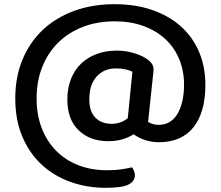

<svg xmlns="http://www.w3.org/2000/svg" viewBox="-20 -675 1059 918"><path d="M688 -92Q698 -86 710.5 -82Q723 -78 739 -78Q769 -78 791.5 -92Q814 -106 829 -131.5Q844 -157 852 -192.5Q860 -228 860 -270Q860 -337 836.5 -393Q813 -449 769.5 -489Q726 -529 665 -551Q604 -573 529 -573Q444 -573 375 -546Q306 -519 257 -470Q208 -421 181.5 -353.5Q155 -286 155 -204Q155 -126 179.5 -62.5Q204 1 248.5 46Q293 91 355 115Q417 139 492 139Q532 139 561 134.5Q590 130 611 125Q617 133 621 143Q625 153 625 163Q625 191 595 207Q565 223 485 223Q395 223 316 194.5Q237 166 178.5 111.5Q120 57 86.5 -22.5Q53 -102 53 -204Q53 -307 87.5 -390Q122 -473 184.5 -532Q247 -591 334.5 -623Q422 -655 528 -655Q627 -655 707 -627.5Q787 -600 844 -549.5Q901 -499 931.5 -427.5Q962 -356 962 -269Q962 -138 905 -66.5Q848 5 739 5Q708 5 676.5 -4.5Q645 -14 619 -33Q597 -19 567 -9.5Q537 0 498 0Q410 0 356 -52Q302 -104 302 -199Q302 -253 319 -296.5Q336 -340 367 -370Q398 -400 441.5 -416.5Q485 -433 538 -433Q579 -433 614 -423Q649 -413 673 -399Q714 -375 714 -345Q714 -339 713.5 -332Q713 -325 712 -318ZM407 -199Q407 -142 436 -112.5Q465 -83 514 -83Q558 -83 591 -110L613 -332Q599 -339 579.5 -343.5Q560 -348 534 -348Q478 -348 442.5 -309.5Q407 -271 407 -199Z"/></svg>

Font: Baloo Thambi 2 Medium
Style: Regular
Weight: 500
Designer: Aadarsh Rajan and Ek Type
Foundry: Ek Type
Version: Version 1.640;hotconv 1.0.111;makeotfexe 2.5.65597; ttfautoh